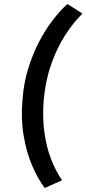

<svg xmlns="http://www.w3.org/2000/svg" viewBox="-20 -775 433 962"><path d="M93 -279Q99 -359 121 -430.5Q143 -502 174.5 -563Q206 -624 243 -672.5Q280 -721 318 -755L393 -707Q347 -662 306 -598Q265 -534 236.5 -453Q208 -372 199 -274Q192 -187 202.5 -111.5Q213 -36 236.5 24Q260 84 291 128L204 167Q170 122 141 54.5Q112 -13 98 -98Q84 -183 93 -279Z"/></svg>

Font: Josefin Sans Thin Medium
Style: Italic
Weight: 500
Italic angle: -7°
Version: Version 2.000